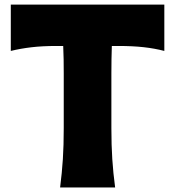

<svg xmlns="http://www.w3.org/2000/svg" viewBox="-20 -830 774 850"><path d="M246.1 0Q254.4 -64.9 258.3 -125.7Q262.2 -186.5 262.2 -263.2V-504.9Q262.2 -538.1 261.7 -567.6Q261.2 -597.2 259.8 -626.5H231Q168 -626.5 119.6 -620.8Q71.3 -615.2 27.8 -604.5V-809.6H707.5V-604.5Q664.6 -615.7 616 -621.1Q567.4 -626.5 504.4 -626.5H475.1Q474.1 -597.2 473.6 -567.6Q473.1 -538.1 473.1 -504.9V-263.2Q473.1 -186.5 477.1 -125.7Q481 -64.9 489.7 0Z"/></svg>

Font: Pinar-DS3-FD ExtraBold
Style: Regular
Weight: 800
Designer: Amin Abedi
Version: Version 3.000